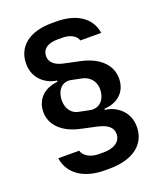

<svg xmlns="http://www.w3.org/2000/svg" viewBox="-161 -841 921 1098"><g transform="rotate(-20 300.0 -292.5)"><path d="M314 155C458 155 542 88 542 -17C542 -118 462 -164 403 -170V-177C489 -181 541 -235 541 -312C541 -393 478 -456 370 -479L272 -500C219 -511 192 -537 192 -573C192 -615 225 -641 286 -641H316C365 -641 400 -619 407 -591H534C521 -684 439 -740 316 -740H286C150 -740 70 -675 70 -571C70 -474 146 -428 204 -421V-414C120 -406 68 -354 68 -277C68 -198 133 -136 238 -115L330 -95C391 -82 419 -57 419 -18C419 26 381 56 314 56H284C235 56 195 33 185 -1H58C72 96 157 155 284 155ZM257 -211C217 -218 190 -255 190 -302C190 -366 227 -408 282 -396L345 -383C389 -373 418 -337 418 -293C418 -228 379 -186 321 -198Z"/></g></svg>

Font: Tekne LDO
Style: Bold
Weight: 700
Monospace: yes
Designer: Alessio Laiso, Mario Rullo, Paolo Rosset
Foundry: Alessio Laiso
Version: Version 1.000;hotconv 1.0.109;makeotfexe 2.5.65596